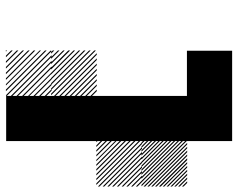

<svg xmlns="http://www.w3.org/2000/svg" viewBox="-105 -772 876 708"><g transform="rotate(-90 333.0 -418.0)"><path d="M167.5 -322.5 155.8 -334.2H161.7L167.5 -328.3ZM167.5 -308.3 141.7 -334.2H147.5L167.5 -314.2ZM167.5 -294.2 127.5 -334.2H133.3L167.5 -300ZM167.5 -280 113.3 -334.2H119.2L167.5 -285.8ZM167.5 -265.8 99.2 -334.2H105L167.5 -271.7ZM167.5 -251.7 85 -334.2H90.8L167.5 -257.5ZM167.5 -237.5 70.8 -334.2H76.7L167.5 -243.3ZM167.5 -223.3 56.7 -334.2H62.5L167.5 -229.2ZM167.5 -209.2 42.5 -334.2H48.3L167.5 -215ZM167.5 -195 28.3 -334.2H34.2L167.5 -200.8ZM167.5 -180.8 14.2 -334.2H20L167.5 -186.7ZM167.5 -166.7 0 -334.2H5.8L167.5 -172.5ZM154.2 -165.8 -0.8 -320.8V-326.7L160 -165.8ZM140 -165.8 -0.8 -306.7V-312.5L145.8 -165.8ZM125.8 -165.8 -0.8 -292.5V-298.3L131.7 -165.8ZM111.7 -165.8 -0.8 -278.3V-284.2L117.5 -165.8ZM96.7 -165.8 -0.8 -263.3V-270L103.3 -165.8ZM83.3 -165.8 -0.8 -250V-255.8L89.2 -165.8ZM69.2 -165.8 -0.8 -235.8V-241.7L75 -165.8ZM55 -165.8 -0.8 -221.7V-227.5L60.8 -165.8ZM40.8 -165.8 -0.8 -207.5V-213.3L46.7 -165.8ZM26.7 -165.8 -0.8 -193.3V-199.2L32.5 -165.8ZM12.5 -165.8 -0.8 -179.2V-185L18.3 -165.8ZM167.5 -495.8 162.5 -500.8H167.5ZM167.5 -478.3 145 -500.8H150.8L167.5 -484.2ZM167.5 -460.8 127.5 -500.8H133.3L167.5 -466.7ZM167.5 -443.3 110 -500.8H115.8L167.5 -449.2ZM167.5 -425.8 92.5 -500.8H97.5L167.5 -430.8ZM167.5 -408.3 75 -500.8H80.8L167.5 -414.2ZM167.5 -390.8 57.5 -500.8H63.3L167.5 -396.7ZM167.5 -373.3 40 -500.8H45.8L167.5 -379.2ZM167.5 -355.8 22.5 -500.8H28.3L167.5 -361.7ZM167.5 -338.3 5 -500.8H10.8L167.5 -344.2ZM155.8 -332.5 -0.8 -489.2V-495L161.7 -332.5ZM138.3 -332.5 -0.8 -471.7V-477.5L144.2 -332.5ZM120.8 -332.5 -0.8 -454.2V-460L126.7 -332.5ZM103.3 -332.5 -0.8 -436.7V-442.5L109.2 -332.5ZM85.8 -332.5 -0.8 -419.2V-425L91.7 -332.5ZM68.3 -332.5 -0.8 -401.7V-407.5L74.2 -332.5ZM50.8 -332.5 -0.8 -384.2V-390L56.7 -332.5ZM33.3 -332.5 -0.8 -366.7V-372.5L39.2 -332.5ZM15.8 -332.5 -0.8 -349.2V-355L21.7 -332.5ZM167.5 -500.8H168.3L167.5 -501.7ZM500.8 -655.8 489.2 -667.5H495L500.8 -661.7ZM500.8 -636.7 470 -667.5H475.8L500.8 -642.5ZM500.8 -617.5 450.8 -667.5H456.7L500.8 -623.3ZM500.8 -597.5 430.8 -667.5H437.5L500.8 -604.2ZM500.8 -579.2 412.5 -667.5H418.3L500.8 -585ZM500.8 -560 393.3 -667.5H399.2L500.8 -565.8ZM500.8 -540.8 374.2 -667.5H380L500.8 -546.7ZM500.8 -521.7 355 -667.5H360.8L500.8 -527.5ZM500.8 -502.5 335.8 -667.5H341.7L500.8 -508.3ZM485 -499.2 332.5 -651.7V-657.5L490.8 -499.2ZM465.8 -499.2 332.5 -632.5V-638.3L471.7 -499.2ZM446.7 -499.2 332.5 -613.3V-619.2L452.5 -499.2ZM427.5 -499.2 332.5 -594.2V-600L433.3 -499.2ZM408.3 -499.2 332.5 -575V-580.8L414.2 -499.2ZM389.2 -499.2 332.5 -555.8V-561.7L395 -499.2ZM370 -499.2 332.5 -536.7V-542.5L375.8 -499.2ZM350.8 -499.2 332.5 -517.5V-523.3L356.7 -499.2ZM500.8 -830 496.7 -834.2H500.8ZM500.8 -809.2 475.8 -834.2H481.7L500.8 -815ZM500.8 -788.3 455 -834.2H460.8L500.8 -794.2ZM500.8 -767.5 434.2 -834.2H440L500.8 -773.3ZM500.8 -746.7 413.3 -834.2H419.2L500.8 -752.5ZM500.8 -725.8 392.5 -834.2H398.3L500.8 -731.7ZM500.8 -705 371.7 -834.2H376.7L500.8 -710ZM500.8 -684.2 350.8 -834.2H356.7L500.8 -690ZM498.3 -665.8 332.5 -831.7 335.8 -834.2 500.8 -669.2ZM477.5 -665.8 332.5 -810.8V-816.7L483.3 -665.8ZM456.7 -665.8 332.5 -790V-795.8L462.5 -665.8ZM435.8 -665.8 332.5 -769.2V-775L441.7 -665.8ZM415 -665.8 332.5 -748.3V-753.3L420 -665.8ZM394.2 -665.8 332.5 -727.5V-733.3L400 -665.8ZM373.3 -665.8 332.5 -706.7V-712.5L379.2 -665.8ZM352.5 -665.8 332.5 -685.8V-691.7L358.3 -665.8ZM500.8 -834.2H502.5L500.8 -835.8ZM333.3 -166.7H500V0H333.3ZM166.7 -166.7H500V0H166.7ZM166.7 -333.3H333.3V0H166.7ZM166.7 -500H333.3V-166.7H166.7ZM166.7 -666.7H333.3V-333.3H166.7ZM166.7 -833.3H333.3V-500H166.7Z"/></g></svg>

Font: 0xA000-Pixelated-Mono
Style: Pixelated-Mono
Weight: 400
Version: Version 0.1